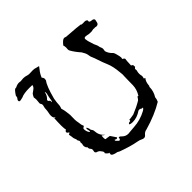

<svg xmlns="http://www.w3.org/2000/svg" viewBox="-179 -921 1107 1107"><g transform="rotate(-45 374.0 -367.5)"><path d="M114.7 -452.6Q115.7 -443.8 120.1 -443.8L120.6 -445.3Q120.6 -450.2 114.7 -452.6ZM183.1 -592.3Q182.6 -591.8 181.6 -591.1Q180.7 -590.3 180.7 -589.8Q178.2 -573.2 166.5 -558.6Q158.2 -552.7 158.2 -545.9Q158.2 -540.5 167.5 -535.2Q169.4 -532.2 169.4 -521.5Q172.9 -524.9 173.3 -526.4Q179.2 -561.5 184.1 -579.6Q184.1 -587.4 183.1 -592.3ZM253.4 -173.3V-172.9L252.9 -173.3ZM149.4 -736.3Q165 -736.3 179.2 -731Q186 -729 190.4 -729L222.2 -730Q234.4 -730 246.6 -725.6Q254.9 -722.7 264.2 -721.2Q258.8 -713.4 253.4 -706.5Q236.8 -687 227.5 -663.1Q235.8 -655.3 235.8 -645Q235.8 -640.1 233.9 -634.3Q213.9 -609.4 192.4 -527.3Q187.5 -498.5 187.5 -485.8Q187.5 -473.1 183.1 -462.4Q181.2 -459.5 181.2 -456.5Q181.2 -454.1 184.1 -446.3Q186.5 -442.9 191.9 -396Q191.4 -381.3 191.4 -356.9Q191.4 -350.1 192.4 -344.2Q194.3 -335.9 195.3 -327.1Q195.8 -310.5 203.1 -294.9Q190.9 -288.6 189.5 -283.2Q189.5 -261.7 200.7 -247.1Q201.7 -246.1 203.1 -246.1Q203.6 -246.1 204.8 -247.6Q206.1 -249 206.1 -250L202.1 -269L204.1 -277.8Q205.6 -276.4 207 -275.4Q208.5 -274.4 209.2 -272.5Q210 -270.5 210.9 -268.6Q214.8 -261.2 214.8 -254.4Q215.3 -250 220 -244.6Q224.6 -239.3 224.6 -231.4Q226.6 -193.4 252.9 -173.3Q247.6 -173.3 243.4 -178Q239.3 -182.6 235.4 -182.6Q234.4 -172.9 234.4 -166Q234.4 -151.4 240.2 -151.4L242.7 -151.9Q260.3 -149.9 268.1 -147.9L291.5 -112.8Q289.1 -107.9 283.2 -107.9Q277.8 -108.9 272.5 -112.8Q270 -111.3 270 -108.4Q270 -104.5 284.7 -91.8Q286.6 -89.8 290.5 -89.8Q293 -89.8 295.4 -94.7Q298.3 -101.6 298.3 -106.4Q307.1 -106.4 315.4 -96.7Q331.1 -81.1 352.5 -81.1Q355.5 -81.1 377.4 -83.5Q389.2 -85 401.4 -85.4Q456.1 -88.4 504.4 -114.7Q515.6 -120.6 518.6 -128.9L509.8 -129.4Q502 -135.7 494.6 -135.7Q491.2 -135.7 487.8 -134.3Q454.1 -110.8 418 -110.8Q403.3 -110.8 394.5 -115.2Q396 -124.5 405.3 -124.5Q410.2 -124.5 413.1 -127.4V-134.3Q430.2 -135.7 450.7 -139.6Q493.2 -156.7 527.3 -177.2Q534.7 -184.6 539.6 -193.4Q541.5 -196.3 543.5 -196.3Q545.4 -196.3 547.4 -194.3Q567.9 -226.1 568.8 -261.2Q569.3 -273.9 569.3 -300.3Q569.3 -326.7 570.1 -333Q570.8 -339.4 570.8 -345.7Q570.8 -350.1 568.8 -366.7Q564.5 -418 550.8 -449.7Q538.6 -478 529.3 -507.3Q522 -529.8 516.6 -541.5Q512.2 -550.3 511.2 -559.6Q508.8 -579.1 499 -593.8Q496.1 -598.1 494.1 -603Q467.3 -632.8 451.7 -661.1Q449.2 -665 449.2 -673.3Q450.2 -679.7 450.2 -685.5Q450.2 -696.3 446.8 -706.5Q468.3 -733.9 480.5 -733.9Q486.3 -733.9 493.2 -730.5Q590.8 -723.6 604.5 -720.7L604 -719.7Q604 -716.8 618.7 -716.8L630.9 -717.3Q643.6 -717.3 649.4 -708Q647.9 -705.1 647.9 -702.6Q647.9 -694.3 665 -692.9Q682.1 -691.4 682.1 -680.2Q682.1 -676.8 678.2 -662.1Q674.8 -650.4 664.1 -649.4L660.2 -648.9Q657.2 -648.9 654.8 -649.7Q652.3 -650.4 650.4 -650.9Q648.4 -650.4 638.7 -649.9Q638.7 -650.4 640.4 -650.4Q642.1 -650.4 642.1 -650.9H634.3Q618.2 -648.4 618.2 -647.9Q595.2 -647.9 585 -651.4L573.7 -652.8Q562.5 -652.8 562.5 -642.6Q562.5 -639.6 565.4 -624.5Q569.3 -614.7 571.8 -604Q575.7 -587.9 583 -573.7Q587.4 -564.9 587.4 -561.5Q588.9 -551.3 593.3 -542Q595.7 -538.1 595.7 -531.2Q595.7 -524.4 593.3 -514.2Q599.1 -490.7 621.1 -470.7Q625 -463.9 627 -456.1Q627 -455.1 627.4 -454.6Q634.3 -430.7 634.3 -421.4L633.8 -418.5Q632.3 -414.6 632.3 -411.1Q642.1 -406.7 645.5 -399.4Q642.6 -383.3 642.6 -366.2Q642.6 -361.3 642.1 -356.9Q641.6 -352.5 641.6 -349.1Q651.4 -343.8 652.1 -339.4Q652.8 -335 652.8 -326.7Q644 -321.3 644 -316.4Q645 -311.5 645 -306.6Q644.5 -302.7 643.1 -298.8Q641.1 -293 641.1 -280.8Q641.1 -272.9 642.6 -268.6Q644 -264.2 644 -260.3Q643.6 -253.4 640.6 -243.7L648.9 -239.3Q634.3 -222.7 632.8 -191.9Q631.8 -189 629.4 -186.5Q629.4 -150.9 610.4 -121.1Q609.4 -105.5 602.5 -91.8Q538.1 -52.2 443.4 -24.9Q427.7 -22.9 416.5 -9.8Q409.2 0.5 398.4 0.5Q395 0.5 390.6 -1Q371.1 -10.7 355.5 -12.7Q312.5 -20 245.6 -44.4Q239.7 -48.3 232.9 -51.3Q195.8 -57.6 195.8 -70.8Q195.8 -72.8 196.8 -74.7L196.3 -76.7Q196.3 -79.1 200.2 -79.6Q190.4 -81.1 179.7 -94.2L176.8 -97.2Q178.7 -101.1 178.7 -104.5Q178.7 -110.8 168.9 -122.1Q162.6 -131.8 146 -136.2Q139.6 -140.1 139.6 -147Q139.6 -150.4 140.9 -154.3Q142.1 -158.2 142.1 -161.6Q142.1 -169.4 136.2 -174.8Q130.4 -180.2 130.4 -188L130.9 -192.4Q122.6 -198.7 122.6 -205.1Q120.1 -208 120.1 -213.9Q120.1 -219.7 123 -229Q122.1 -234.4 122.1 -239.7Q122.1 -242.7 124 -245.6Q124.5 -246.1 124.5 -247.1Q124.5 -252.4 120.6 -257.8Q118.2 -260.3 118.2 -262.7Q118.2 -270 114.7 -277.8Q111.8 -283.2 110.8 -289.6Q109.4 -304.2 106 -319.8L117.2 -325.7Q116.2 -330.1 111.8 -331.1Q105 -335.4 105 -341.3Q105 -347.7 115.7 -354.5Q111.8 -360.8 111.8 -387.2Q111.8 -419.9 114.3 -452.6Q109.9 -459.5 109.9 -470.2Q109.9 -476.6 110.8 -482.4Q115.7 -504.9 115.7 -512.7Q115.7 -527.3 119.1 -538.1Q121.1 -543.5 121.1 -549.3Q121.1 -555.2 116.7 -560.5Q114.3 -564 114.3 -568.4Q114.3 -572.8 115.2 -577.6Q116.7 -586.4 116.7 -594.7Q116.7 -605 114.7 -614.7Q119.6 -626.5 126 -634.8Q135.3 -641.6 146.5 -649.9Q157.7 -658.2 159.7 -671.4L135.7 -671.9Q89.8 -671.9 67.9 -661.1Q57.1 -659.2 55.2 -658.2Q51.3 -656.7 47.4 -656.7Q43.5 -656.7 39.6 -658.2Q37.6 -662.1 37.6 -665.5Q37.6 -670.9 41.5 -674.8Q47.9 -680.7 48.3 -689.9Q48.3 -695.8 50.8 -698.2Q69.8 -727.1 78.1 -727.1Q82.5 -727.1 84.5 -727.5Q99.1 -735.8 114.7 -735.8Q121.6 -735.8 128.4 -734.4Q132.3 -734.4 134.3 -734.9Q142.1 -736.3 149.4 -736.3Z"/></g></svg>

Font: Kurland
Style: Regular
Weight: 400
Designer: GGBot
Version: 0.22